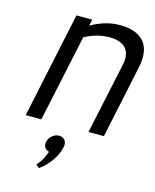

<svg xmlns="http://www.w3.org/2000/svg" viewBox="-110 -584 707 877"><g transform="rotate(15 243.0 -145.5)"><path d="M143 205 159 218Q165 214 176.5 204Q188 194 201.5 178.5Q215 163 226.5 141.5Q238 120 244 93Q247 75 237.5 63Q228 51 210 51Q193 51 178 63.5Q163 76 160 93Q156 108 163 119.5Q170 131 184 134Q179 150 169.5 168.5Q160 187 143 205ZM408 -342 335 0H408L481 -345Q488 -379 486 -405.5Q484 -432 473.5 -451.5Q463 -471 444.5 -484Q426 -497 401 -503Q376 -509 346 -509Q323 -509 299 -504Q275 -499 253 -490Q231 -481 212 -470L219 -500H144L38 0H112L200 -412Q221 -423 241.5 -430Q262 -437 281 -440Q300 -443 318 -443Q339 -443 358 -437.5Q377 -432 390 -420Q403 -408 408 -389Q413 -370 408 -342Z"/></g></svg>

Font: Advent Pro Medium
Style: Italic
Weight: 500
Italic angle: -12°
Version: Version 3.000